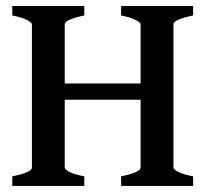

<svg xmlns="http://www.w3.org/2000/svg" viewBox="-20 -614 687 634"><path d="M379.9 0V-31.7Q444.3 -44.9 444.3 -60.5V-533.7Q444.3 -539.1 428.7 -547.6Q413.1 -556.2 379.9 -563V-594.2H617.7V-563Q552.7 -549.3 552.7 -533.7V-60.5Q552.7 -54.7 568.4 -46.4Q584 -38.1 617.7 -31.7V0ZM180.7 -284.7V-338.4H454.1V-284.7ZM20.5 0V-31.7Q85.4 -44.9 85.4 -60.5V-533.7Q85.4 -539.1 69.8 -547.6Q54.2 -556.2 20.5 -563V-594.2H258.3V-563Q193.8 -549.3 193.8 -533.7V-60.5Q193.8 -54.7 209.2 -46.4Q224.6 -38.1 258.3 -31.7V0Z"/></svg>

Font: Namdhinggo SemiBold
Style: Regular
Weight: 600
Designer: Victor Gaultney
Foundry: SIL International
Version: Version 3.001